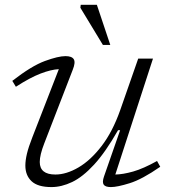

<svg xmlns="http://www.w3.org/2000/svg" viewBox="-20 -750 700 780"><path d="M402.5 -33 468 -221H459.5Q408.5 -131.5 362.2 -81.2Q316 -31 273 -10.5Q230 10 189 10Q133.5 10 108.2 -13.8Q83 -37.5 83 -77.5Q83 -98.5 89.5 -125.8Q96 -153 111.5 -192.5L219 -469Q187.5 -467.5 145 -451.2Q102.5 -435 44.5 -397.5L30 -421.5Q108.5 -482.5 162.5 -502.2Q216.5 -522 246 -522Q272 -522 279.8 -509.2Q287.5 -496.5 275.5 -466.5L160 -168Q141.5 -120.5 141.5 -92Q141.5 -41 205 -41Q249.5 -41 298.8 -69.8Q348 -98.5 392.8 -156.8Q437.5 -215 468.5 -303L541.5 -512H601.5L448.5 -41Q479.5 -41.5 521 -53.2Q562.5 -65 618 -96L631 -72.5Q557.5 -21.5 507 -5.8Q456.5 10 430.5 10Q408 10 401.2 0Q394.5 -10 402.5 -33ZM428 -567.5H398L306.5 -718.5L308 -730.5H373.5Z"/></svg>

Font: Newsreader 6pt Light
Style: Italic
Weight: 300
Italic angle: -17°
Designer: Hugues Gentile
Foundry: Production Type
Version: Version 1.003; ttfautohint (v1.8.3)